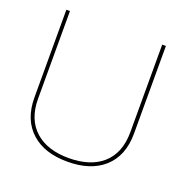

<svg xmlns="http://www.w3.org/2000/svg" viewBox="-126 -830 949 955"><g transform="rotate(20 349.0 -352.0)"><path d="M85 -706.1V-242.7Q85 -131.8 152.3 -72.8Q216.3 -16.6 329.1 -16.6Q442.4 -17.1 506.3 -72.8Q573.2 -131.8 573.2 -242.7V-706.1H592.8V-242.7Q592.8 -123.5 520 -59.1Q450.2 2.4 329.1 2.4H327.1Q207.5 2.4 138.7 -59.1Q65.9 -123.5 65.9 -242.7V-706.1Z"/></g></svg>

Font: Fortheenas_01
Style: Regular
Weight: 100
Designer: Situjuh Nazara
Version: Version 1.10 September 8, 2014